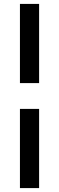

<svg xmlns="http://www.w3.org/2000/svg" viewBox="-20 -794 302 982"><path d="M82 -369V-774H180V-369ZM82 168V-237H180V168Z"/></svg>

Font: Aleo
Style: Bold
Weight: 700
Designer: Alessio Laiso
Foundry: Alessio Laiso
Version: Version 2.001;gftools[0.9.29]